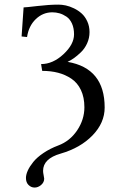

<svg xmlns="http://www.w3.org/2000/svg" viewBox="-20 -678 520 842"><path d="M93.8 102.5Q93.8 87.9 101.8 70.1Q109.9 52.2 126 32.2Q142.1 12.2 170.7 -7.1Q199.2 -26.4 235.4 -40Q286.6 -59.1 318.4 -106.4Q350.1 -153.8 350.1 -207.5Q350.1 -251 335 -283Q319.8 -314.9 293.2 -332.8Q266.6 -350.6 234.9 -358.9Q203.1 -367.2 165 -367.2L160.2 -397Q211.9 -397 258.3 -440.2Q304.7 -483.4 304.7 -527.3Q304.7 -554.7 295.7 -574.7Q286.6 -594.7 271.5 -605Q256.3 -615.2 241 -619.6Q225.6 -624 209.5 -624Q168 -624 137 -594.2Q106 -564.5 98.6 -515.6L74.7 -518.1L83.5 -645.5Q92.3 -645.5 144 -651.6Q195.8 -657.7 236.3 -657.7Q251.5 -657.7 268.6 -654.1Q285.6 -650.4 304.4 -641.4Q323.2 -632.3 338.1 -618.9Q353 -605.5 362.8 -584.2Q372.6 -563 372.6 -537.1Q372.6 -511.2 362.1 -488Q351.6 -464.8 334.7 -448.7Q317.9 -432.6 304 -422.9Q290 -413.1 276.4 -406.7Q439 -378.9 439 -206.5Q439 -139.2 385.7 -84.2Q332.5 -29.3 246.1 -4.4Q168.9 17.6 168.9 71.3Q168.9 78.6 171.4 90.8Q173.8 103 173.8 105.5Q173.8 121.6 160.4 133.1Q147 144.5 131.8 144.5Q116.7 144.5 105.2 133.3Q93.8 122.1 93.8 102.5Z"/></svg>

Font: Libertinage
Style: f
Weight: 400
Designer: OSP
Foundry: OSP
Version: Version 1.0; 2008; OFL relea